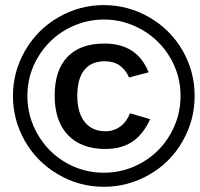

<svg xmlns="http://www.w3.org/2000/svg" viewBox="-20 -718 777 746"><path d="M736.3 -345.2Q736.3 -251 689.2 -168.7Q642.1 -86.4 559.8 -39.3Q477.5 7.8 383.3 7.8Q287.1 7.8 204.3 -41.3Q121.6 -90.3 75.9 -171.6Q30.3 -252.9 30.3 -345.2Q30.3 -439.5 77.6 -521.5Q125 -603.5 207 -650.9Q289.1 -698.2 383.3 -698.2Q478 -698.2 560.3 -650.6Q642.6 -603 689.5 -521.5Q736.3 -439.9 736.3 -345.2ZM681.6 -345.2Q681.6 -424.8 641.6 -493.4Q601.6 -562 532.2 -602.1Q462.9 -642.1 383.3 -642.1Q306.6 -642.1 238.3 -604Q169.9 -565.9 128.2 -496.8Q86.4 -427.7 86.4 -345.2Q86.4 -265.6 126.2 -196.3Q166 -127 234.6 -86.9Q303.2 -46.9 383.3 -46.9Q463.4 -46.9 532.7 -86.9Q602.1 -127 641.8 -196.3Q681.6 -265.6 681.6 -345.2ZM389.6 -139.2Q295.4 -139.2 243.9 -193.4Q192.4 -247.6 192.4 -346.2Q192.4 -445.3 242.2 -497.1Q292 -548.8 385.3 -548.8Q448.7 -548.8 491.5 -521.5Q534.2 -494.1 557.6 -437L481.4 -417Q468.8 -446.8 445.1 -463.4Q421.4 -480 387.7 -480Q334.5 -480 307.4 -445.8Q280.3 -411.6 280.3 -346.2Q280.3 -280.3 309.1 -244.1Q337.9 -208 389.6 -208Q421.9 -208 446.8 -226.1Q471.7 -244.1 485.4 -277.8L563.5 -254.9Q535.2 -193.8 492.7 -166.5Q450.2 -139.2 389.6 -139.2Z"/></svg>

Font: Liberation Sans
Style: Bold Italic
Weight: 700
Italic angle: -12°
Designer: Steve Matteson
Foundry: Ascender Corporation
Version: Version 2.1.5